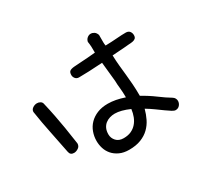

<svg xmlns="http://www.w3.org/2000/svg" viewBox="-129 -690 1062 995"><g transform="rotate(-30 402.5 -192.5)"><path d="M50.8 -299.8Q50.8 -313.5 63 -321.8Q75.2 -330.1 88.9 -330.1Q99.6 -330.1 108.4 -324.7Q117.2 -319.3 119.1 -309.6Q128.9 -268.6 137.2 -226.1Q145.5 -183.6 151.4 -147.5L166 -51.8Q166 -49.8 166.5 -48.3Q167 -46.9 167 -44.9Q167 -28.3 153.8 -19.5Q140.6 -10.7 127.9 -10.7Q105.5 -10.7 101.6 -32.2Q87.9 -103.5 74.7 -166.5Q61.5 -229.5 50.8 -299.8ZM345.7 -336.9Q332 -336.9 324.2 -346.2Q316.4 -355.5 316.4 -367.2Q316.4 -382.8 323.7 -389.2Q331.1 -395.5 350.1 -397.5Q369.1 -399.4 400.4 -400.9Q431.6 -402.3 480.5 -407.2Q480.5 -424.8 480 -440.9Q479.5 -457 476.6 -473.6Q479.5 -487.3 489.3 -495.1Q499 -502.9 509.8 -502.9Q520.5 -502.9 530.3 -496.6Q540 -490.2 544.9 -475.6V-451.2Q544.9 -441.4 544.9 -431.6Q544.9 -421.9 546.9 -411.1Q585.9 -412.1 616.7 -414.6Q647.5 -417 669.9 -417Q686.5 -417 693.8 -407.2Q701.2 -397.5 701.2 -384.8Q701.2 -372.1 694.8 -366.2Q688.5 -360.4 677.7 -358.4Q667 -356.4 653.3 -356Q639.6 -355.5 625 -353.5Q608.4 -352.5 590.3 -351.1Q572.3 -349.6 552.7 -348.6Q553.7 -314.5 556.6 -285.6Q559.6 -256.8 562.5 -228Q565.4 -199.2 567.9 -167.5Q570.3 -135.7 570.3 -96.7Q611.3 -74.2 646.5 -47.9Q681.6 -21.5 712.9 -2.9Q720.7 2 724.6 9.3Q728.5 16.6 728.5 24.4Q728.5 38.1 719.2 49.3Q710 60.5 694.3 60.5Q686.5 60.5 673.8 52.7Q661.1 44.9 643.6 32.2Q626 19.5 604.5 3.9Q583 -11.7 558.6 -26.4Q550.8 2.9 538.1 28.8Q525.4 54.7 504.9 74.7Q484.4 94.7 454.6 106.4Q424.8 118.2 383.8 118.2Q350.6 118.2 326.7 106.9Q302.7 95.7 287.6 78.1Q272.5 60.5 265.6 38.6Q258.8 16.6 258.8 -5.9Q258.8 -33.2 268.1 -58.6Q277.3 -84 295.9 -103Q314.5 -122.1 341.8 -133.3Q369.1 -144.5 405.3 -144.5Q450.2 -144.5 503.9 -126Q503.9 -157.2 501 -183.1Q498 -209 498 -227.5L486.3 -342.8Q442.4 -339.8 405.8 -338.4Q369.1 -336.9 345.7 -336.9ZM498 -59.6Q447.3 -82 411.1 -82Q395.5 -82 380.9 -77.6Q366.2 -73.2 354.5 -64Q342.8 -54.7 335.9 -40Q329.1 -25.4 329.1 -4.9Q329.1 17.6 344.7 34.7Q360.4 51.8 388.7 51.8Q415 51.8 434.1 43Q453.1 34.2 466.3 19Q479.5 3.9 487.3 -16.1Q495.1 -36.1 498 -59.6Z"/></g></svg>

Font: Hi Melody
Style: Regular
Weight: 400
Designer: YoonDesign Inc.
Foundry: YoonDesign Inc.
Version: Version 3.00